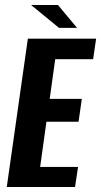

<svg xmlns="http://www.w3.org/2000/svg" viewBox="-20 -745 403 765"><path d="M7 0 91 -591H363L351 -509H200L178 -351H306L293 -260H165L140 -80H291L279 0ZM215 -634 104 -725H211L287 -634Z"/></svg>

Font: Alumni Sans
Style: Bold Italic
Weight: 700
Italic angle: -8°
Designer: Robert E. Leuschke
Foundry: Robert E. Leuschke
Version: Version 1.016